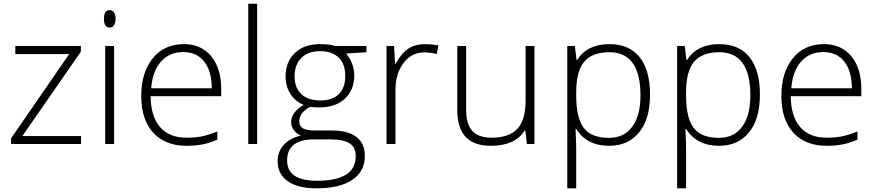

<svg xmlns="http://www.w3.org/2000/svg" viewBox="-20 -780 4743 1040"><path d="M418.9 -43V0H40V-30.8L355 -487.3H63V-530.8H418V-500L101.1 -43Z M573.7 -725.1Q588.9 -725.1 597.4 -712.9Q606 -700.7 606 -678.5Q606 -656.2 597.4 -643.6Q588.9 -630.9 573.7 -630.9Q543 -630.9 543 -678Q543 -725.1 573.7 -725.1ZM598.1 0H549.8V-530.8H598.1Z M990.2 9.8Q875 9.8 809.6 -61.5Q745.1 -132.8 745.1 -260.3Q745.1 -387.7 807.4 -464.4Q869.6 -541 976.1 -541Q1069.8 -541 1124 -475.3Q1178.2 -409.7 1178.2 -297.9V-258.8H795.9Q796.9 -149.4 846.9 -91.8Q897 -34.2 990.2 -34.2Q1036.6 -34.2 1071.8 -41Q1106.9 -47.9 1157.2 -67.9V-23.9Q1112.8 -4.4 1074.5 2.7Q1036.1 9.8 990.2 9.8ZM1127 -301.8Q1127 -394 1086.4 -446Q1045.9 -498 972.4 -498Q898.9 -498 852.8 -447.3Q806.6 -396.5 798.8 -301.8Z M1373 0H1324.7V-759.8H1373Z M1685.1 -73.2H1777.8Q1864.7 -73.2 1910.4 -38.3Q1956.1 -3.4 1956.1 64.9Q1956.1 148.9 1887.9 194.6Q1819.8 240.2 1693.8 240.2Q1594.2 240.2 1539.1 201.7Q1483.9 163.1 1483.9 94.2Q1483.9 40.5 1517.3 4.2Q1550.8 -32.2 1609.9 -45.4Q1585.4 -56.2 1571.3 -75.2Q1557.1 -94.2 1557.1 -118.2Q1557.1 -171.9 1625 -211.9Q1578.6 -231 1552.7 -271.7Q1526.9 -312.5 1526.9 -365.2Q1526.9 -445.3 1577.4 -493.2Q1627.9 -541 1713.9 -541Q1766.6 -541 1794.9 -530.8H1964.8V-497.1L1855 -490.2Q1898.9 -435.5 1898.9 -370.1Q1898.9 -293 1848.1 -245.6Q1797.4 -198.2 1710.9 -198.2Q1674.8 -198.2 1660.2 -201.2Q1601.1 -170.4 1601.1 -122.1Q1601.1 -96.7 1620.6 -85Q1640.1 -73.2 1685.1 -73.2ZM1612.8 -269.5Q1650.4 -235.8 1714.8 -235.8Q1779.3 -235.8 1814.7 -269.5Q1850.1 -303.2 1850.1 -368.7Q1850.1 -434.1 1814.2 -468.5Q1778.3 -502.9 1713.4 -502.9Q1648.4 -502.9 1612.1 -466.3Q1575.7 -429.7 1575.7 -366.7Q1575.7 -303.7 1612.8 -269.5ZM1768.1 -24.9H1681.2Q1535.2 -24.9 1535.2 89.8Q1535.2 199.2 1697.8 199.2Q1906.7 199.2 1906.7 65.9Q1906.7 18.1 1874 -3.4Q1841.3 -24.9 1768.1 -24.9Z M2282.7 -541Q2314.9 -541 2355 -534.2L2345.7 -487.3Q2313 -496.1 2276.9 -496.1Q2209 -496.1 2165.5 -438.2Q2122.1 -380.4 2122.1 -293V0H2073.7V-530.8H2114.7L2119.6 -435.1H2123Q2156.7 -494.6 2192.9 -517.1Q2230 -541 2282.7 -541Z M2875 0H2834L2825.2 -73.2H2822.3Q2770 9.8 2638.2 9.8Q2457 9.8 2457 -184.1V-530.8H2504.9V-187Q2504.9 -107.4 2538.3 -70.8Q2571.8 -34.2 2643.1 -34.2Q2737.3 -34.2 2782.2 -82Q2827.1 -129.9 2827.1 -237.8V-530.8H2875Z M3280.8 -541Q3388.2 -541 3444.6 -470.5Q3501 -399.9 3501 -267.3Q3501 -134.8 3441.7 -62.5Q3382.3 9.8 3279.8 9.8Q3157.7 9.8 3101.1 -82H3097.7L3099.1 -41Q3101.1 -9.3 3101.1 38.1V240.2H3052.7V-530.8H3093.8L3103 -455.1H3106Q3161.1 -541 3280.8 -541ZM3101.1 -279.8V-264.2Q3101.1 -139.6 3142.6 -86.4Q3184.1 -33.2 3278.8 -33.2Q3360.4 -33.2 3404.8 -93.8Q3449.2 -154.3 3449.2 -263.2Q3449.2 -497.1 3280.8 -497.1Q3188.5 -497.1 3144.8 -446Q3101.1 -395 3101.1 -279.8Z M3876 -541Q3983.4 -541 4039.8 -470.5Q4096.2 -399.9 4096.2 -267.3Q4096.2 -134.8 4036.9 -62.5Q3977.5 9.8 3875 9.8Q3752.9 9.8 3696.3 -82H3692.9L3694.3 -41Q3696.3 -9.3 3696.3 38.1V240.2H3647.9V-530.8H3689L3698.2 -455.1H3701.2Q3756.3 -541 3876 -541ZM3696.3 -279.8V-264.2Q3696.3 -139.6 3737.8 -86.4Q3779.3 -33.2 3874 -33.2Q3955.6 -33.2 4000 -93.8Q4044.4 -154.3 4044.4 -263.2Q4044.4 -497.1 3876 -497.1Q3783.7 -497.1 3740 -446Q3696.3 -395 3696.3 -279.8Z M4457.5 9.8Q4342.3 9.8 4276.9 -61.5Q4212.4 -132.8 4212.4 -260.3Q4212.4 -387.7 4274.7 -464.4Q4336.9 -541 4443.4 -541Q4537.1 -541 4591.3 -475.3Q4645.5 -409.7 4645.5 -297.9V-258.8H4263.2Q4264.2 -149.4 4314.2 -91.8Q4364.3 -34.2 4457.5 -34.2Q4503.9 -34.2 4539.1 -41Q4574.2 -47.9 4624.5 -67.9V-23.9Q4580.1 -4.4 4541.7 2.7Q4503.4 9.8 4457.5 9.8ZM4594.2 -301.8Q4594.2 -394 4553.7 -446Q4513.2 -498 4439.7 -498Q4366.2 -498 4320.1 -447.3Q4273.9 -396.5 4266.1 -301.8Z"/></svg>

Font: Open Sans Hebrew Light
Style: Regular
Weight: 300
Foundry: Ascender Corporation, Yanek Iontef
Version: Version 2.001;PS 002.001;hotconv 1.0.70;makeotf.lib2.5.58329